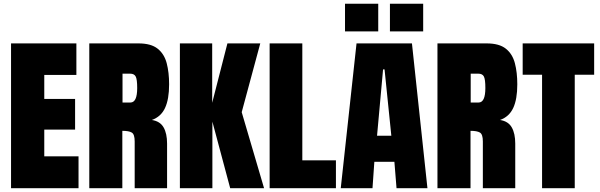

<svg xmlns="http://www.w3.org/2000/svg" viewBox="-20 -990 3155 1010"><path d="M38.1 0V-761.7H381.8V-595.7H212.9V-469.7H375V-308.1H212.9V-167.5H393.1V0Z M449.7 0V-761.7H708.5Q774.4 -761.7 809.3 -733.9Q844.2 -706.1 856.9 -657.5Q869.6 -608.9 869.6 -546.4Q869.6 -467.8 848.1 -421.9Q826.7 -376 778.8 -358.9Q822.3 -352.1 840.6 -319.8Q858.9 -287.6 858.9 -234.9V0H688.5V-246.1Q688.5 -283.7 673.1 -292.7Q657.7 -301.8 623.5 -301.8V0ZM624.5 -450.7H666Q701.7 -450.7 701.7 -526.9Q701.7 -572.8 693.8 -587.6Q686 -602.5 664.6 -602.5H624.5Z M926.3 0V-761.7H1096.2V-449.2L1176.3 -761.7H1349.1L1251.5 -399.9L1369.1 0H1190.9L1097.2 -350.1V0Z M1398.4 0V-761.7H1570.3V-146.5H1747.1V0Z M1772.5 0 1855.5 -761.7H2147L2228.5 0H2065.9L2054.7 -138.7H1949.2L1939.5 0ZM1995.1 -625 1963.4 -275.9H2038.6L2002.9 -625ZM2031.2 -824.7V-970.2H2206.1V-824.7ZM1794.9 -824.7V-970.2H1969.7V-824.7Z M2281.2 0V-761.7H2540Q2606 -761.7 2640.9 -733.9Q2675.8 -706.1 2688.5 -657.5Q2701.2 -608.9 2701.2 -546.4Q2701.2 -467.8 2679.7 -421.9Q2658.2 -376 2610.4 -358.9Q2653.8 -352.1 2672.1 -319.8Q2690.4 -287.6 2690.4 -234.9V0H2520V-246.1Q2520 -283.7 2504.6 -292.7Q2489.3 -301.8 2455.1 -301.8V0ZM2456.1 -450.7H2497.6Q2533.2 -450.7 2533.2 -526.9Q2533.2 -572.8 2525.4 -587.6Q2517.6 -602.5 2496.1 -602.5H2456.1Z M2831.5 0V-596.7H2729.5V-761.7H3105.5V-596.7H3003.4V0Z"/></svg>

Font: Anton SC
Style: Regular
Weight: 400
Designer: Vernon Adams
Foundry: Vernon Adams
Version: Version 2.116; ttfautohint (v1.8.4.7-5d5b)